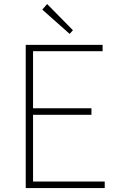

<svg xmlns="http://www.w3.org/2000/svg" viewBox="-20 -953 602 973"><path d="M110.4 0V-725.6H500V-693.4H147.5V-404.3H443.4V-371.1H147.5V-33.2H510.7V0ZM333 -781.2 194.3 -904.3 218.8 -932.6 349.6 -799.8Z"/></svg>

Font: Gen Shin Gothic ExtraLight
Style: Regular
Weight: 100
Designer: [Source Han Sans]
Ryoko NISHIZUKA  (kana & ideographs); Paul D. Hunt (Latin, Greek & Cyrillic); Wenlong ZHANG  (bopomofo
Version: Version 1.002.20150607